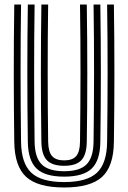

<svg xmlns="http://www.w3.org/2000/svg" viewBox="-20 -820 568 850"><path d="M264.2 10Q147.2 10 96 -36.8Q44.8 -83.5 43.2 -191Q41.2 -333.2 41 -487.1Q40.8 -641 43.2 -800H73.2Q71 -653.5 71.1 -497.8Q71.2 -342 73.2 -191.5Q74.5 -96.5 118.8 -55.2Q163 -14 264.2 -14Q365 -14 409 -55.2Q453 -96.5 454.2 -191.5Q456.2 -342.8 456.4 -496.4Q456.5 -650 454.2 -800H484.2Q488.8 -496.2 484.2 -191Q482.8 -83.5 431.8 -36.8Q380.8 10 264.2 10ZM264.2 -38Q179.2 -38 141.9 -73.8Q104.5 -109.5 103.2 -191.8Q98.8 -501.5 103.2 -800H133.2Q131 -649.8 131.1 -497.4Q131.2 -345 133.2 -192.2Q134.2 -122.5 164.6 -92.2Q195 -62 264.2 -62Q333 -62 363.1 -92.2Q393.2 -122.5 394.2 -192.2Q396.2 -343.2 396.4 -496.6Q396.5 -650 394.2 -800H424.2Q428.8 -493.5 424.2 -191.8Q423.2 -109.5 386 -73.8Q348.8 -38 264.2 -38ZM264.2 -86Q211 -86 187.5 -110.8Q164 -135.5 163.2 -192.8Q158.8 -500.8 163.2 -800H193.2Q191 -653.5 191.1 -498.1Q191.2 -342.8 193.2 -193Q193.8 -148.5 210.4 -129.2Q227 -110 264.2 -110Q301.2 -110 317.5 -129.2Q333.8 -148.5 334.2 -193Q336.2 -344.2 336.4 -497Q336.5 -649.8 334.2 -800H364.2Q368.8 -493.2 364.2 -192.8Q363.5 -135.5 340.2 -110.8Q317 -86 264.2 -86Z"/></svg>

Font: Big Shoulders Inline Text Black
Style: Regular
Weight: 900
Designer: Patric King
Foundry: XO Type Co
Version: Version 1.000